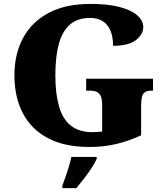

<svg xmlns="http://www.w3.org/2000/svg" viewBox="-20 -744 850 985"><path d="M440 10Q310 10 224.5 -36Q139 -82 96.5 -164.5Q54 -247 54 -358Q54 -466 98 -548.5Q142 -631 229 -677.5Q316 -724 444 -724Q534 -724 594 -708Q654 -692 684.5 -665Q715 -638 715 -605Q715 -568 677.5 -538.5Q640 -509 560 -509Q560 -557 546 -588.5Q532 -620 506 -636Q480 -652 442 -652Q378 -652 338.5 -617.5Q299 -583 281.5 -517.5Q264 -452 264 -358Q264 -264 282.5 -199Q301 -134 343 -100Q385 -66 454 -66Q465 -66 477.5 -67Q490 -68 504 -69V-206Q504 -231 498.5 -247Q493 -263 479.5 -271Q466 -279 441 -279H422V-340H765V-279H756Q735 -279 723.5 -271Q712 -263 708 -246Q704 -229 704 -202V-50Q640 -20 575.5 -5Q511 10 440 10ZM300 208Q307 189 316.5 162.5Q326 136 334 108.5Q342 81 346 61H476V71Q467 92 449.5 118.5Q432 145 411 172Q390 199 372 221H300Z"/></svg>

Font: Noto Rashi Hebrew Black
Style: Regular
Weight: 900
Version: Version 1.006